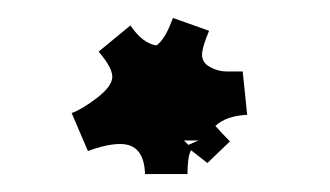

<svg xmlns="http://www.w3.org/2000/svg" viewBox="-20 -451 364 212"><path d="M124 -422.9Q137.7 -402.8 152.8 -400.9Q162.6 -407.7 170.9 -431.2L210.9 -417Q203.1 -398.9 203.1 -390.4Q203.1 -381.8 211.9 -377Q220.7 -372.1 230 -372.1H248L252.9 -324.2Q230 -323.2 217.8 -312Q224.6 -304.2 233.9 -294.9L209 -271Q199.2 -278.8 190.9 -285.2Q187 -277.8 187 -258.8H140.1Q139.2 -292 112.8 -292Q97.7 -292 77.1 -284.2L59.1 -326.2Q70.3 -330.1 87.2 -343Q104 -356 104 -366.2Q104 -376.5 88.9 -394ZM183.1 -295.9 188 -291 199.2 -295.9Z"/></svg>

Font: Eater Caps
Style: Regular
Weight: 400
Version: Version 001.002